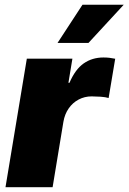

<svg xmlns="http://www.w3.org/2000/svg" viewBox="-20 -780 536 800"><path d="M2.9 0 91.8 -535.6H281.7L265.1 -435.1H269.5Q293.5 -491.2 328.9 -515.9Q364.3 -540.5 411.1 -540.5Q424.3 -540.5 436.5 -539.1Q448.7 -537.6 460 -535.2L432.6 -371.6Q420.4 -375.5 399.2 -377Q377.9 -378.4 361.8 -378.4Q332.5 -378.4 307.6 -365.2Q282.7 -352.1 266.1 -328.1Q249.5 -304.2 244.1 -272L199.2 0ZM219.7 -601.1 323.7 -760.3H495.6L348.6 -601.1Z"/></svg>

Font: Inter 20pt Black
Style: Italic
Weight: 900
Italic angle: -9.3988°
Version: Version 4.001;git-66647c0bb